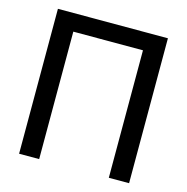

<svg xmlns="http://www.w3.org/2000/svg" viewBox="-106 -823 900 924"><g transform="rotate(15 344.0 -361.0)"><path d="M70 -722V0H170V-635H517V-722ZM618 -722H517V0H618Z"/></g></svg>

Font: Perun
Style: Regular
Weight: 400
Foundry: Copyright (c) Stefan Peev, Context Ltd, 2016
Version: Version 1.089